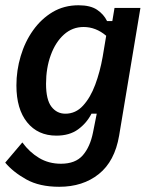

<svg xmlns="http://www.w3.org/2000/svg" viewBox="-29 -530 578 729"><path d="M195.8 179.2Q120.8 179.2 70.8 151.2Q20.8 123.3 -9.2 87.5L55.8 10.8Q82.5 47.5 119.2 69.6Q155.8 91.7 202.5 91.7Q257.5 91.7 285.4 59.6Q313.3 27.5 324.2 -27.5L338.3 -98.3H318.3Q300 -62.5 267.5 -38.8Q235 -15 185 -15Q115 -15 74.2 -65.4Q33.3 -115.8 33.3 -205.8Q33.3 -262.5 49.6 -317.1Q65.8 -371.7 96.7 -415Q127.5 -458.3 170.8 -484.2Q214.2 -510 269.2 -510Q314.2 -510 339.6 -492.9Q365 -475.8 377.5 -450H397.5L405.8 -500H504.2L423.3 -15Q406.7 82.5 346.2 130.8Q285.8 179.2 195.8 179.2ZM219.2 -98.3Q258.3 -98.3 286.2 -128.8Q314.2 -159.2 332.5 -208.3Q350.8 -257.5 360.8 -314.2L374.2 -394.2Q335 -427.5 288.3 -427.5Q245.8 -427.5 213.8 -398.8Q181.7 -370 163.8 -320.8Q145.8 -271.7 145.8 -211.7Q145.8 -151.7 166.2 -125Q186.7 -98.3 219.2 -98.3Z"/></svg>

Font: Familjen Grotesk GF Medium
Style: Italic
Weight: 500
Designer: Anders Wikstroem, Jonas Baeckman, Matilda Gysing, Kristian Moeller
Foundry: Familjen STHML AB
Version: Version 2.000; Beta; Release 4; Build 6